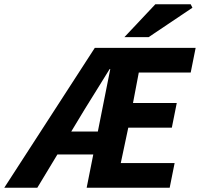

<svg xmlns="http://www.w3.org/2000/svg" viewBox="-55 -875 932 895"><path d="M-35 0 387 -652H857L834 -537H592L565 -395H769L746 -280H543L508 -115H759L736 0H349L459 -553H456Q426 -504 397.5 -458.5Q369 -413 340 -366L119 0ZM140 -155 163 -262H472L451 -155ZM525 -702 669 -855H834L842 -839L638 -702Z"/></svg>

Font: Source Sans 3 ExtraLight
Style: Bold Italic
Weight: 700
Italic angle: -11°
Version: Version 3.052;hotconv 1.1.0;makeotfexe 2.6.0